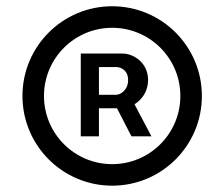

<svg xmlns="http://www.w3.org/2000/svg" viewBox="-20 -757 710 608"><path d="M235.8 -325.3H293.3V-414.1H350.5L396.3 -325.3H459.5L405.9 -426.8C429 -441.1 448.9 -467.3 448.9 -503.6C448.9 -560.4 400.6 -587.4 368.6 -587.4H235.8ZM51.1 -453.1C51.1 -296.2 178.3 -169 335.2 -169C492.2 -169 619.3 -296.2 619.3 -453.1C619.3 -610.1 492.2 -737.2 335.2 -737.2C178.3 -737.2 51.1 -610.1 51.1 -453.1ZM119.3 -453.1C119.3 -572.4 215.9 -669 335.2 -669C454.5 -669 551.1 -572.4 551.1 -453.1C551.1 -333.8 454.5 -237.2 335.2 -237.2C215.9 -237.2 119.3 -333.8 119.3 -453.1ZM293.3 -456.7V-544.7H348C361.5 -544.7 385.7 -535.5 385.7 -503.6C385.7 -472.3 362.2 -456.7 346.6 -456.7Z"/></svg>

Font: Magic Ui Pro
Style: Regular
Weight: 400
Designer: Stefan Endress, Andreas Faust
Version: Version 1.000;FEAKit 1.0